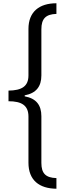

<svg xmlns="http://www.w3.org/2000/svg" viewBox="-20 -793 405 1174"><path d="M325 361V296C260 294 233 268 233 203V-82C233 -150 202 -191 131 -204V-210C201 -223 233 -264 233 -332V-614C233 -679 260 -706 325 -708V-773C221 -773 154 -722 154 -616V-332C154 -265 113 -240 32 -239V-174C113 -174 154 -148 154 -80V202C154 309 220 360 325 361Z"/></svg>

Font: Noto Sans Telugu ExtraCondensed
Style: Regular
Weight: 400
Width: 2
Designer: Jelle Bosma - Monotype Design Team
Foundry: Monotype Imaging Inc.
Version: Version 2.005